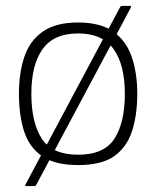

<svg xmlns="http://www.w3.org/2000/svg" viewBox="-20 -553 526 649"><path d="M244 5Q165 5 121.5 -25.5Q78 -56 61 -110.5Q44 -165 44 -236Q44 -307 62.5 -361.5Q81 -416 125 -446.5Q169 -477 244 -477Q319 -477 362.5 -446.5Q406 -416 425 -361.5Q444 -307 444 -236Q444 -165 426.5 -110.5Q409 -56 366.5 -25.5Q324 5 244 5ZM244 -30Q332 -30 367 -84.5Q402 -139 402 -236Q402 -334 364 -387Q326 -440 244 -440Q162 -440 124 -387Q86 -334 86 -236Q86 -138 121.5 -84Q157 -30 244 -30ZM103 71Q101 76 96 76H67Q66 76 65.5 74.5Q65 73 66 71L386 -529Q387 -531 389 -532Q391 -533 393 -533H421Q423 -533 423 -532Q423 -531 422 -527Z"/></svg>

Font: Glory ExtraLight
Style: Regular
Weight: 250
Version: Version 1.011